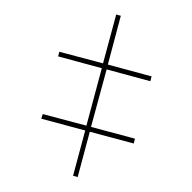

<svg xmlns="http://www.w3.org/2000/svg" viewBox="-93 -714 795 794"><g transform="rotate(-15 304.5 -317.0)"><path d="M144 -13 241 -181 404 -87 414 -105 251 -199 375 -412 537 -318 547 -336 385 -430 489 -611 472 -621 367 -440 205 -533 195 -516 357 -422 234 -209 72 -302 61 -285 224 -191 127 -23Z"/></g></svg>

Font: Noto Serif Display
Style: Bold
Weight: 700
Designer: Monotype Design Team
Foundry: Monotype Imaging Inc.
Version: Version 2.009